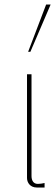

<svg xmlns="http://www.w3.org/2000/svg" viewBox="-20 -830 248 853"><path d="M100 -39C100 -18 115 3 143 3H178V-17C170 -15 158 -13 148 -13C128 -13 120 -29 120 -48V-500H100ZM205 -810H185L105 -600H115Z"/></svg>

Font: Perun Thin
Style: Regular
Weight: 100
Foundry: Copyright (c) Stefan Peev, Context Ltd, 2016
Version: Version 1.089